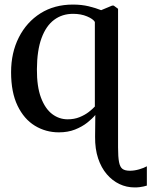

<svg xmlns="http://www.w3.org/2000/svg" viewBox="-20 -568 662 840"><path d="M569 252Q533.5 252 502.5 237.2Q471.5 222.5 447.2 194.2Q423 166 409.2 124.8Q395.5 83.5 396 30.5L397 -65Q384 -49 361.5 -31.2Q339 -13.5 308 -1.2Q277 11 237.5 11Q180 11 132.5 -18Q85 -47 56.8 -105.5Q28.5 -164 28.5 -252Q28.5 -337.5 62.5 -404.5Q96.5 -471.5 157.2 -509.8Q218 -548 299 -548Q337 -548 368 -540.5Q399 -533 422.5 -523.5L470.5 -543.5H477.5L496.5 -529.5V77Q496.5 119 500.8 141Q505 163 516 171Q527 179 548.5 179Q567.5 179 588.5 173Q609.5 167 622.5 159.5V244Q616 246 608.2 247.8Q600.5 249.5 590.8 250.8Q581 252 569 252ZM276 -46Q305 -46 328.2 -55.5Q351.5 -65 368.5 -78.2Q385.5 -91.5 395 -102V-472Q387.5 -485 361 -496.2Q334.5 -507.5 299.5 -507.5Q252 -507.5 216.8 -481.2Q181.5 -455 161.8 -401.5Q142 -348 141.5 -265.5Q141 -189.5 159.2 -141Q177.5 -92.5 208 -69.2Q238.5 -46 276 -46Z"/></svg>

Font: Merriweather 72pt
Style: Regular
Weight: 400
Version: Version 2.100